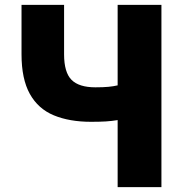

<svg xmlns="http://www.w3.org/2000/svg" viewBox="-20 -765 765 785"><path d="M461 0V-274Q437 -270 412.5 -268.5Q388 -267 352 -267Q264 -267 200 -293.5Q136 -320 102 -381Q68 -442 68 -543V-745H242V-543Q242 -469 272.5 -438.5Q303 -408 370 -408Q402 -408 423 -410Q444 -412 461 -416V-745H640V0Z"/></svg>

Font: Source Han Sans TC Heavy
Style: Regular
Weight: 900
Designer: Ryoko NISHIZUKA Ë•øÂ°öÊ∂ºÂ≠ê (kana, bopomofo & ideographs); Paul D. Hunt (Latin, Greek & Cyrillic); Sandoll Communicatio
Foundry: Adobe
Version: Version 2.004;hotconv 1.0.118;makeotfexe 2.5.65603